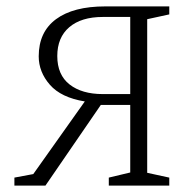

<svg xmlns="http://www.w3.org/2000/svg" viewBox="-20 -580 614 600"><path d="M122 0H25V-25L84 -36L245 -263Q171 -275 136 -315Q101 -355 101 -404Q101 -480 155 -520Q209 -560 309 -560H509V-535L440 -520V-40L509 -25V0H320V-25L387 -41V-252H295ZM301 -286H387V-527H301Q234 -527 196.5 -495Q159 -463 159 -405Q159 -346 197.5 -316Q236 -286 301 -286Z"/></svg>

Font: Spectral SC ExtraLight
Style: Regular
Weight: 275
Designer: Jean-Baptiste Levee
Foundry: Production Type
Version: Version 2.001